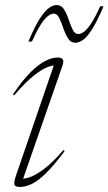

<svg xmlns="http://www.w3.org/2000/svg" viewBox="-20 -731 430 761"><path d="M43.5 -35.5 200 -491.5 214 -470Q199 -475 174.5 -467.2Q150 -459.5 115.8 -432.8Q81.5 -406 36 -353L31.5 -357Q68.5 -412 100.2 -443.8Q132 -475.5 159 -489.2Q186 -503 208 -503Q224.5 -503 229 -495.5Q233.5 -488 227.5 -470.5L65.5 -5L52.5 -24Q67.5 -19.5 93 -27Q118.5 -34.5 153.5 -60.5Q188.5 -86.5 231.5 -136.5L236 -132Q194 -75.5 162.2 -44.5Q130.5 -13.5 105.8 -1.8Q81 10 59 10Q37.5 10 36.8 -1.8Q36 -13.5 43.5 -35.5ZM390.5 -706Q364.5 -645.5 344.5 -614.2Q324.5 -583 308.2 -572.2Q292 -561.5 278.5 -561.5Q260.5 -561.5 249.5 -579Q238.5 -596.5 231 -619.2Q223.5 -642 215 -659.5Q206.5 -677 193 -677Q182.5 -677 169.8 -667.2Q157 -657.5 141.5 -633.5Q126 -609.5 106.5 -566.5H92.5Q118.5 -628 139 -659Q159.5 -690 175.2 -700.5Q191 -711 204.5 -711Q223 -711 233.8 -693.8Q244.5 -676.5 252.2 -653.5Q260 -630.5 268.2 -613.2Q276.5 -596 290 -596Q301 -596 313.8 -605.8Q326.5 -615.5 342.2 -639.5Q358 -663.5 377 -706Z"/></svg>

Font: Newsreader 60pt ExtraLight
Style: Italic
Weight: 250
Italic angle: -17°
Designer: Hugues Gentile
Foundry: Production Type
Version: Version 1.003